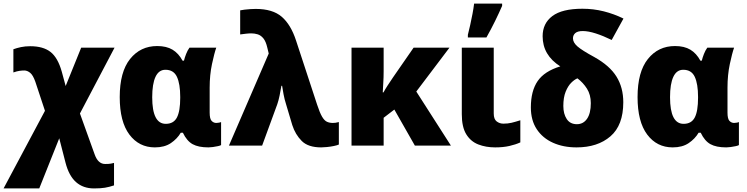

<svg xmlns="http://www.w3.org/2000/svg" viewBox="-44 -816 4185 1076"><path d="M125 -557Q198 -557 239 -525Q280 -493 302 -415L324 -334L411 -549H598L404 -180L486 48Q505 103 545 103Q553 103 564.5 102.5Q576 102 595 97V223Q568 232 544 236Q520 240 483 240Q422 240 382 204.5Q342 169 323 95L288 -41L176 240H-24L208 -195L154 -358Q141 -395 125 -408Q109 -421 92 -421Q80 -421 65.5 -419Q51 -417 31 -410V-540Q50 -547 73.5 -552Q97 -557 125 -557Z M824 10Q735 10 681 -62Q627 -134 627 -272Q627 -413 685 -485.5Q743 -558 837 -558Q889 -558 923 -537.5Q957 -517 979 -476H987Q991 -493 999 -513.5Q1007 -534 1018 -549H1168Q1157 -518 1144 -457Q1131 -396 1131 -325V-185Q1131 -150 1142 -138.5Q1153 -127 1168 -127Q1174 -127 1182.5 -128.5Q1191 -130 1195 -132V-3Q1191 0 1177.5 3Q1164 6 1149 8Q1134 10 1124 10Q1068 10 1035.5 -8Q1003 -26 981 -72H969Q949 -38 913.5 -14Q878 10 824 10ZM885 -122Q929 -122 947.5 -157.5Q966 -193 966 -268V-273Q966 -346 947.5 -385.5Q929 -425 883 -425Q846 -425 827.5 -385.5Q809 -346 809 -271Q809 -122 885 -122Z M1239 0 1462 -516 1454 -549Q1446 -584 1432 -601Q1418 -618 1400.5 -623.5Q1383 -629 1364 -629Q1351 -629 1333.5 -627Q1316 -625 1302 -623V-758Q1311 -760 1327 -762Q1343 -764 1360 -765Q1377 -766 1389 -766Q1484 -766 1535 -722Q1586 -678 1615 -589L1733 -230Q1748 -184 1761 -162Q1774 -140 1788.5 -133.5Q1803 -127 1821 -127Q1828 -127 1836.5 -128Q1845 -129 1855 -132V-6Q1847 -2 1828 2Q1809 6 1788.5 8Q1768 10 1756 10Q1683 10 1647 -26Q1611 -62 1594 -115L1560 -229Q1550 -260 1545 -288Q1540 -316 1537 -335H1533Q1529 -310 1523 -281Q1517 -252 1510 -232L1425 0Z M2475 -549 2289 -303 2483 0H2281L2166 -202L2106 -156V0H1926V-549H2106V-417Q2106 -382 2104 -352Q2102 -322 2101 -298H2105Q2114 -315 2128 -336.5Q2142 -358 2159 -383L2274 -549Z M2723 -549V-180Q2723 -148 2739.5 -135.5Q2756 -123 2777 -123Q2802 -123 2823 -128Q2844 -133 2872 -142V-18Q2846 -6 2811 2Q2776 10 2731 10Q2679 10 2636.5 -6.5Q2594 -23 2569 -63.5Q2544 -104 2544 -176V-549ZM2578 -606V-621Q2584 -644 2591 -675.5Q2598 -707 2604 -738.5Q2610 -770 2613 -796H2770V-783Q2752 -742 2730.5 -698Q2709 -654 2682 -606Z M3220 -767Q3282 -767 3339.5 -752.5Q3397 -738 3450 -712L3384 -592Q3337 -615 3295 -628.5Q3253 -642 3222 -642Q3193 -642 3180 -630.5Q3167 -619 3167 -601Q3167 -578 3192 -556Q3217 -534 3287 -496Q3373 -448 3411 -386.5Q3449 -325 3449 -243Q3449 -114 3377 -52Q3305 10 3187 10Q3113 10 3055 -16Q2997 -42 2964 -92Q2931 -142 2931 -214Q2931 -306 2969 -361.5Q3007 -417 3096 -444Q2997 -507 2997 -613Q2997 -685 3051.5 -726Q3106 -767 3220 -767ZM3192 -377Q3175 -370 3157 -352Q3139 -334 3126 -302Q3113 -270 3113 -222Q3113 -178 3132 -149Q3151 -120 3189 -120Q3225 -120 3246 -150.5Q3267 -181 3267 -238Q3267 -285 3245.5 -319Q3224 -353 3192 -377Z M3726 10Q3637 10 3583 -62Q3529 -134 3529 -272Q3529 -413 3587 -485.5Q3645 -558 3739 -558Q3791 -558 3825 -537.5Q3859 -517 3881 -476H3889Q3893 -493 3901 -513.5Q3909 -534 3920 -549H4070Q4059 -518 4046 -457Q4033 -396 4033 -325V-185Q4033 -150 4044 -138.5Q4055 -127 4070 -127Q4076 -127 4084.5 -128.5Q4093 -130 4097 -132V-3Q4093 0 4079.5 3Q4066 6 4051 8Q4036 10 4026 10Q3970 10 3937.5 -8Q3905 -26 3883 -72H3871Q3851 -38 3815.5 -14Q3780 10 3726 10ZM3787 -122Q3831 -122 3849.5 -157.5Q3868 -193 3868 -268V-273Q3868 -346 3849.5 -385.5Q3831 -425 3785 -425Q3748 -425 3729.5 -385.5Q3711 -346 3711 -271Q3711 -122 3787 -122Z"/></svg>

Font: Noto Sans Disp ExtBd
Style: Regular
Weight: 800
Designer: Monotype Design Team
Foundry: Monotype Imaging Inc.
Version: Version 2.000;GOOG;noto-source:20170915:90ef993387c0; ttfaut